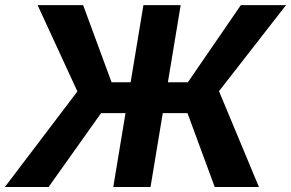

<svg xmlns="http://www.w3.org/2000/svg" viewBox="-42 -748 1165 768"><path d="M680.7 -727.5 560.1 0H411.1L531.7 -727.5ZM-22.5 0 267.6 -382.3 108.4 -727.5H290.5L404.3 -418.9H709.5L921.4 -727.5H1102.1L834 -383.3L993.7 0H816.9L708 -295.4H362.3L152.3 0Z"/></svg>

Font: Inter 16pt
Style: Bold Italic
Weight: 700
Italic angle: -9.3988°
Version: Version 4.001;git-66647c0bb